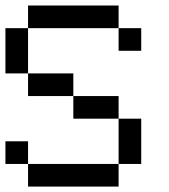

<svg xmlns="http://www.w3.org/2000/svg" viewBox="-20 -687 623 707"><path d="M0 -83.3V-166.7H83.3V-83.3ZM0 -416.7V-583.3H83.3V-416.7ZM500 -83.3H416.7V-250H500ZM500 -583.3V-500H416.7V-583.3ZM83.3 -83.3H416.7V0H83.3ZM83.3 -416.7H250V-333.3H83.3ZM83.3 -583.3V-666.7H416.7V-583.3ZM250 -333.3H416.7V-250H250Z"/></svg>

Font: Galmuri11 Regular
Style: Regular
Weight: 400
Designer: Minseo Lee (Quiple)
Version: Version 2.356;hotconv 1.1.0;makeotfexe 2.6.0 DEVELOPMENT